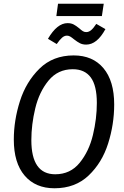

<svg xmlns="http://www.w3.org/2000/svg" viewBox="-20 -997 664 1029"><path d="M592 -437Q592 -331 559.5 -228Q527 -125 455 -56.5Q383 12 272 12Q170 12 112 -56Q54 -124 54 -249Q54 -352 87 -455.5Q120 -559 192 -629.5Q264 -700 375 -700Q477 -700 534.5 -631.5Q592 -563 592 -437ZM148 -246Q148 -63 276 -63Q357 -63 407 -124.5Q457 -186 478 -273.5Q499 -361 499 -445Q499 -538 466.5 -582Q434 -626 370 -626Q290 -626 240 -565Q190 -504 169 -416.5Q148 -329 148 -246ZM377 -786Q365 -796 356.5 -801Q348 -806 339 -806Q325 -806 312.5 -795Q300 -784 284 -761L237 -789Q286 -873 342 -873Q361 -873 374.5 -866Q388 -859 405 -845Q416 -835 424 -830Q432 -825 442 -825Q456 -825 468.5 -835.5Q481 -846 496 -869L545 -841Q500 -758 442 -758Q423 -758 409 -765Q395 -772 377 -786ZM282 -911 291 -977H536L526 -911Z"/></svg>

Font: Fira Sans Condensed
Style: Italic
Weight: 400
Width: 3
Italic angle: -8°
Designer: bBox Type GmbH & Carrois Corporate GbR & Edenspiekermann AG
Foundry: bBox Type GmbH & Carrois Corporate GbR & Edenspiekermann AG
Version: Version 4.301